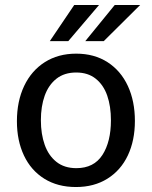

<svg xmlns="http://www.w3.org/2000/svg" viewBox="-20 -743 612 773"><path d="M48.1 -255Q48.1 -335.2 77.2 -396.8Q106.4 -458.4 160.3 -492.7Q214.3 -527 286.8 -527Q359.7 -527 413.2 -492.5Q466.6 -457.9 494.9 -396.7Q523.1 -335.4 523.1 -256.2Q523.1 -177.7 494.8 -117.5Q466.4 -57.4 412.6 -23.7Q358.8 10 285.8 10Q212.2 10 158.5 -23.4Q104.8 -56.9 76.5 -116.8Q48.1 -176.8 48.1 -255ZM426.6 -258.9Q426.6 -315 411.7 -358.1Q396.7 -401.1 365.4 -426.1Q334.2 -451.1 286.8 -451.1Q238.8 -451.1 207.1 -426Q175.4 -400.8 160 -357.8Q144.6 -314.7 144.6 -258.9Q144.6 -203.4 160 -160Q175.4 -116.6 207.2 -91.3Q239.1 -66 287.4 -66Q357.9 -66 392.3 -119.1Q426.6 -172.2 426.6 -258.9ZM180.6 -577.5H255L378.8 -723H278.9ZM323.4 -577.5H397.8L544.4 -723H442Z"/></svg>

Font: Public Sans VF
Style: Regular
Weight: 400
Designer: Pablo Impallari, Rodrigo Fuenzalida (Modified by Dan O. Williams and USWDS)
Version: Version 1.003